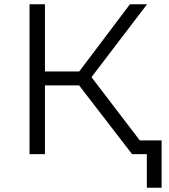

<svg xmlns="http://www.w3.org/2000/svg" viewBox="-20 -720 788 897"><path d="M597 0 328 -349 388 -385 682 0ZM118 0V-700H190V0ZM168 -321V-386H387V-321ZM394 -342 326 -354 587 -700H667ZM666 157V-20L686 0H598V-64H735V157Z"/></svg>

Font: MOST Montserrat
Style: Regular
Weight: 400
Designer: Julieta Ulanovsky
Foundry: Julieta Ulanovsky
Version: Version 8.000;March 11, 2024;FontCreator 15.0.0.2926 64-bit